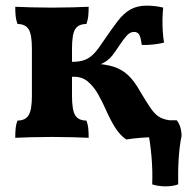

<svg xmlns="http://www.w3.org/2000/svg" viewBox="-20 -485 663 680"><path d="M427 9Q404 -7 387 -34.5Q370 -62 356.5 -93Q343 -124 327 -152Q311 -180 289.5 -197.5Q268 -215 235 -213V-266Q264 -266 282 -273.5Q300 -281 315 -297.5Q330 -314 348 -342Q376 -383 397 -410.5Q418 -438 442 -451.5Q466 -465 500 -465Q515 -465 531 -463Q547 -461 558 -458Q556 -441 555.5 -418.5Q555 -396 556.5 -373.5Q558 -351 561 -334Q545 -330 523.5 -327.5Q502 -325 482 -326Q478 -357 471.5 -364.5Q465 -372 455 -372Q441 -372 429.5 -359.5Q418 -347 402 -323Q389 -303 378.5 -289.5Q368 -276 355 -267.5Q342 -259 321 -251L309 -260Q354 -258 383 -248.5Q412 -239 434 -218.5Q456 -198 477 -160Q499 -123 513.5 -102Q528 -81 543 -71.5Q558 -62 581 -59Q581 -43 579 -27Q577 -11 571 0Q554 0 530 0.5Q506 1 479 3Q452 5 427 9ZM34 3Q34 -17 35.5 -31.5Q37 -46 42 -58Q69 -58 81 -76.5Q93 -95 93 -145V-313Q93 -364 81 -382Q69 -400 42 -400Q37 -413 35.5 -427.5Q34 -442 34 -461Q56 -460 91.5 -459Q127 -458 164 -458Q201 -458 236.5 -459Q272 -460 294 -461Q294 -442 292.5 -427.5Q291 -413 286 -400Q258 -400 246.5 -382Q235 -364 235 -313V-145Q235 -95 246.5 -76.5Q258 -58 286 -58Q291 -46 292.5 -31.5Q294 -17 294 3Q272 2 236.5 1Q201 0 164 0Q127 0 91.5 1Q56 2 34 3ZM519 168Q521 121 516.5 69Q512 17 502 -32L534 -59H606Q623 -37 623 -3Q616 30 613 74Q610 118 611 168Q592 175 566.5 175Q541 175 519 168Z"/></svg>

Font: Vollkorn
Style: Bold
Weight: 700
Designer: Friedrich Althausen
Foundry: Friedrich Althausen
Version: Version 5.000